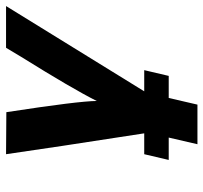

<svg xmlns="http://www.w3.org/2000/svg" viewBox="-39 -473 673 635"><g transform="rotate(-90 297.5 -155.5)"><path d="M105 -472 244 -471Q281 -230 281 -172Q321 -252 427 -422L457 -472H595L313 -15H383L364 66H291L269 161H138L160 66H86L105 -15H174Q125 -331 105 -472Z"/></g></svg>

Font: Coval
Style: ExtraBold Italic
Weight: 800
Foundry: Context Ltd
Version: Version 001.000